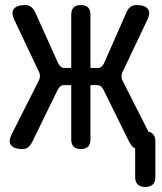

<svg xmlns="http://www.w3.org/2000/svg" viewBox="-20 -580 640 760"><path d="M108 -19Q101 -5 92 2.5Q83 10 67 10Q36 10 24 -5Q12 -20 26 -48L133 -260Q138 -269 138 -279Q138 -289 133 -298L37 -501Q23 -530 35 -545Q47 -560 79 -560Q95 -560 104 -552Q113 -544 120 -530L210 -330Q215 -321 220.5 -316Q226 -311 236 -311H262V-522Q262 -541 271.5 -550.5Q281 -560 300 -560Q319 -560 328.5 -550.5Q338 -541 338 -522V-311H366Q376 -311 382 -316Q388 -321 392 -330L480 -530Q486 -544 495.5 -552Q505 -560 521 -560Q553 -560 565 -545Q577 -530 563 -501L466 -297Q461 -288 461 -278Q461 -268 466 -259L573 -48Q587 -20 575.5 -5Q564 10 532 10Q516 10 507.5 3Q499 -4 491 -19L390 -224Q385 -233 379.5 -238Q374 -243 364 -243H338V-28Q338 -9 328.5 0.5Q319 10 300 10Q281 10 271.5 0.5Q262 -9 262 -28V-243H234Q224 -243 218.5 -238Q213 -233 208 -224ZM555 160Q535 160 525 150Q515 140 515 120V-20Q515 -40 525 -50Q535 -60 555 -60Q575 -60 585 -50Q595 -40 595 -20V120Q595 140 585 150Q575 160 555 160Z"/></svg>

Font: Maple Mono
Style: Regular
Weight: 400
Monospace: yes
Designer: subframe7536
Version: Version 7.300